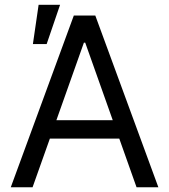

<svg xmlns="http://www.w3.org/2000/svg" viewBox="-20 -793 716 813"><path d="M292.6 -727.3H383.5L650.6 0H558.2L485.1 -206H191.1L117.9 0H25.6ZM218.8 -284.1H457.4L340.9 -612.2H335.2ZM119.3 -606.5 143.5 -772.7H234.4L177.6 -606.5Z"/></svg>

Font: Inter P
Style: Regular
Weight: 400
Designer: Rasmus Andersson
Foundry: rsms
Version: Version 3.018;git-588b23468